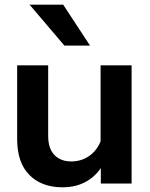

<svg xmlns="http://www.w3.org/2000/svg" viewBox="-20 -781 638 817"><path d="M540 0H409V-96L408 -124V-503H540ZM415 -210 442 -192Q444 -130 419.5 -83.5Q395 -37 350.5 -10.5Q306 16 246 16Q157 16 105 -36.5Q53 -89 53 -189V-503H185V-203Q185 -149 211.5 -121.5Q238 -94 284 -94Q317 -94 345 -108.5Q373 -123 392 -149.5Q411 -176 415 -210ZM254 -587 106 -761H249L363 -587Z"/></svg>

Font: Wix Madefor Display
Style: Bold
Weight: 700
Designer: Dalton Maag Ltd
Foundry: Dalton Maag Ltd
Version: Version 3.100